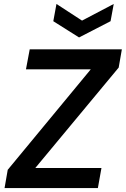

<svg xmlns="http://www.w3.org/2000/svg" viewBox="-20 -949 635 969"><path d="M3 0 19 -92 438 -599H111L130 -700H595L579 -608L158 -101H492L474 0ZM554 -929 538 -842 379 -760 249 -842 265 -929 394 -845Z"/></svg>

Font: DM Sans 16pt SemiBold
Style: Italic
Weight: 600
Italic angle: -10°
Version: Version 4.004;gftools[0.9.30]